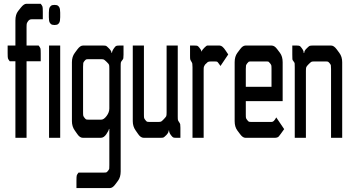

<svg xmlns="http://www.w3.org/2000/svg" viewBox="-20 -712 1802 992"><path d="M59.6 -395.5H30.3Q22.5 -405.3 21 -410.6Q19.5 -416 19.5 -437.5V-476.6H59.6V-606.4Q59.6 -636.7 73.2 -654.3L87.9 -672.9Q103.5 -692.4 116.2 -692.4H190.4Q198.2 -682.6 199.7 -677.2Q201.2 -671.9 201.2 -650.4V-612.3H142.6Q131.8 -612.3 125 -602.5Q120.1 -595.7 118.7 -591.3Q117.2 -586.9 117.2 -572.3V-476.6H179.7Q187.5 -466.8 189 -461.4Q190.4 -456.1 190.4 -434.6V-395.5H117.2V0H59.6Z M291 -646.5Q291 -646.5 291 -623Q291 -602.5 286.1 -594.7L284.2 -591.8L280.3 -587.9Q275.4 -583 263.7 -583H259.8Q248 -583 243.2 -587.9L239.3 -591.8L237.3 -594.7Q232.4 -602.5 232.4 -623Q232.4 -623 232.4 -646.5Q232.4 -667 237.3 -674.8L239.3 -677.7L243.2 -681.6Q248 -686.5 259.8 -686.5H263.7Q275.4 -686.5 280.3 -681.6L284.2 -677.7L286.1 -674.8Q291 -667 291 -646.5ZM291 -476.6V0H233.4V-476.6Z M438.5 -93.8H502.9Q516.6 -93.8 530.8 -112.8Q544.9 -131.8 544.9 -151.4V-357.4Q544.9 -372.1 543.5 -377Q542 -381.8 531.2 -392.1Q520.5 -402.3 516.6 -404.3Q512.7 -406.2 502 -406.2H438.5Q427.7 -406.2 424.8 -404.8Q421.9 -403.3 416.5 -397Q411.1 -390.6 410.2 -386.2Q409.2 -381.8 409.2 -367.2V-132.8Q409.2 -118.2 410.2 -114.3Q411.1 -110.4 416.5 -103.5Q421.9 -96.7 424.8 -95.2Q427.7 -93.8 438.5 -93.8ZM385.7 179.7H516.6Q527.3 179.7 530.3 178.2Q533.2 176.8 538.6 169.9Q543.9 163.1 544.4 159.2Q544.9 155.3 544.9 140.6V-45.9H543Q542 -37.1 529.3 -18.6Q516.6 0 501 0H408.2Q392.6 0 379.9 -18.6L366.2 -38.1Q351.6 -58.6 351.6 -85.9V-390.6Q351.6 -418.9 366.2 -438.5L379.9 -457Q394.5 -476.6 408.2 -476.6H514.6Q525.4 -476.6 528.8 -474.6Q532.2 -472.7 543 -461.9Q555.7 -449.2 556.6 -438.5H558.6Q558.6 -448.2 568.4 -461.9Q575.2 -471.7 579.1 -474.1Q583 -476.6 593.8 -476.6H618.2V-429.7Q618.2 -415 617.2 -410.6Q616.2 -406.2 610.8 -399.9Q605.5 -393.6 604.5 -389.2Q603.5 -384.8 603.5 -370.1V173.8Q603.5 203.1 589.8 221.7L575.2 241.2Q561.5 259.8 546.9 259.8H375V221.7Q375 200.2 376.5 194.8Q377.9 189.5 385.7 179.7Z M809.6 0H722.7Q707 0 694.3 -18.6L680.7 -38.1Q666 -58.6 666 -85.9V-476.6H723.6V-121.1Q723.6 -106.4 724.6 -102.5Q725.6 -98.6 731 -91.8Q736.3 -85 739.3 -83.5Q742.2 -82 752.9 -82H797.9Q808.6 -82 812.5 -84Q816.4 -85.9 826.7 -96.7Q836.9 -107.4 838.9 -111.8Q840.8 -116.2 840.8 -130.9V-476.6H898.4V-110.4Q898.4 -95.7 899.4 -91.8Q900.4 -87.9 905.3 -81.1Q910.2 -74.2 911.1 -69.8Q912.1 -65.4 912.1 -51.8V0H888.7Q877.9 0 874 -2.4Q870.1 -4.9 863.3 -13.7Q853.5 -26.4 853.5 -38.1H851.6Q851.6 -26.4 838.9 -13.7Q828.1 -2.9 824.2 -1.5Q820.3 0 809.6 0Z M961.9 -476.6H985.4Q996.1 -476.6 1000 -475.1Q1003.9 -473.6 1010.7 -464.8Q1020.5 -453.1 1020.5 -446.3H1022.5Q1022.5 -452.1 1035.2 -464.8Q1046.9 -476.6 1050.8 -476.6Q1056.6 -476.6 1062.5 -476.6H1115.2Q1128.9 -476.6 1145.5 -451.2L1159.2 -430.7L1119.1 -371.1L1112.3 -380.9Q1104.5 -392.6 1100.6 -393.6Q1097.7 -394.5 1090.8 -394.5H1070.3Q1058.6 -394.5 1053.7 -391.6Q1050.8 -389.6 1040 -378.9Q1038.1 -377 1033.2 -366.2Q1032.2 -363.3 1032.2 -345.7V0H974.6V-364.3Q974.6 -378.9 973.6 -383.3Q972.7 -387.7 968.3 -394.5Q963.9 -401.4 962.9 -405.3Q961.9 -409.2 961.9 -422.9Z M1407.2 -105.5 1448.2 -44.9 1430.7 -20.5Q1419.9 -5.9 1417 -3.9Q1409.2 0 1401.4 0Q1401.4 0 1248 0Q1234.4 0 1220.7 -18.6L1206.1 -38.1Q1192.4 -56.6 1192.4 -85.9V-390.6Q1192.4 -419.9 1206.1 -438.5L1220.7 -458Q1234.4 -476.6 1248 -476.6H1383.8Q1398.4 -476.6 1412.1 -458L1426.8 -438.5Q1440.4 -419.9 1440.4 -390.6V-189.5H1250V-121.1Q1250 -106.4 1251 -102.5Q1252 -98.6 1257.3 -91.8Q1262.7 -85 1265.6 -83.5Q1268.6 -82 1278.3 -82H1382.8Q1389.6 -82 1394.5 -86.9Q1402.3 -94.7 1407.2 -105.5ZM1382.8 -263.7V-355.5Q1382.8 -370.1 1381.8 -374Q1380.9 -377.9 1375.5 -384.8Q1370.1 -391.6 1367.7 -393.1Q1365.2 -394.5 1354.5 -394.5H1278.3Q1267.6 -394.5 1265.1 -393.1Q1262.7 -391.6 1257.3 -384.8Q1252 -377.9 1251 -373.5Q1250 -369.1 1250 -355.5V-263.7Z M1490.2 -476.6H1514.6Q1525.4 -476.6 1529.3 -474.1Q1533.2 -471.7 1540 -461.9Q1549.8 -449.2 1548.8 -438.5H1551.8Q1551.8 -450.2 1564.5 -461.9Q1575.2 -472.7 1579.1 -474.6Q1583 -476.6 1593.8 -476.6H1691.4Q1705.1 -476.6 1719.7 -457L1733.4 -438.5Q1748 -418.9 1748 -390.6V0H1690.4V-355.5Q1690.4 -370.1 1689.5 -374.5Q1688.5 -378.9 1683.1 -385.3Q1677.7 -391.6 1674.8 -393.1Q1671.9 -394.5 1661.1 -394.5H1603.5Q1592.8 -394.5 1588.9 -392.6Q1585 -390.6 1574.7 -380.4Q1564.5 -370.1 1562.5 -365.2Q1560.5 -360.4 1560.5 -345.7V0H1502.9V-365.2Q1502.9 -379.9 1502.4 -384.3Q1502 -388.7 1496.6 -395Q1491.2 -401.4 1490.7 -405.8Q1490.2 -410.2 1490.2 -430.7Z"/></svg>

Font: Vancouver Drive
Style: Regular
Weight: 400
Designer: Valery Zaveryaev
Foundry: Cyreal (www.cyreal.org)
Version: Version 1.06